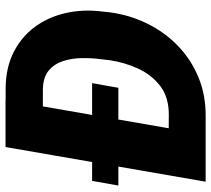

<svg xmlns="http://www.w3.org/2000/svg" viewBox="-54 -696 751 682"><g transform="rotate(-90 321.0 -355.5)"><path d="M249.5 0H86.9L110.8 -131.8L254.9 -130.9Q315.9 -130.9 355.7 -161.1Q395.5 -191.4 417.7 -239.7Q439.9 -288.1 447.8 -341.8L451.2 -372.1Q455.6 -404.3 455.1 -439.7Q454.6 -475.1 444.8 -505.9Q435.1 -536.6 411.9 -556.6Q388.7 -576.7 347.2 -578.1L184.6 -578.6L207.5 -710.9L352.5 -710.4Q423.8 -709 477.5 -681.4Q531.2 -653.8 565.9 -606.7Q600.6 -559.6 614.7 -499Q628.9 -438.5 621.1 -371.6L617.7 -340.8Q608.4 -269.5 577.6 -207.3Q546.9 -145 498.5 -98.4Q450.2 -51.8 387 -25.6Q323.7 0.5 249.5 0ZM306.6 -710.9 183.1 0H16.1L139.2 -710.9ZM366.2 -403.3 349.6 -310.1H2.4L19 -403.3Z"/></g></svg>

Font: Roboto Black
Style: Italic
Weight: 900
Italic angle: -12°
Designer: Christian Robertson
Foundry: Google
Version: Version 3.0; 2020